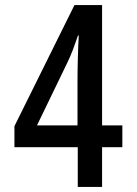

<svg xmlns="http://www.w3.org/2000/svg" viewBox="-20 -738 540 758"><path d="M287 0V-157H37V-240L274 -718H383V-243H463V-157H383V0ZM126 -243H286V-416Q286 -464 287.5 -514.5Q289 -565 291 -598H288Q280 -574 268.5 -543.5Q257 -513 246 -491Z"/></svg>

Font: Noto Sans Mono ExtraCondensed Medium
Style: Regular
Weight: 500
Width: 2
Designer: Monotype Design Team
Foundry: Monotype Imaging Inc.
Version: Version 2.014